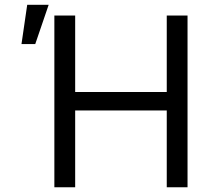

<svg xmlns="http://www.w3.org/2000/svg" viewBox="-20 -793 902 813"><path d="M210.2 0V-727.3H298.3V-403.4H686.1V-727.3H774.1V0H686.1V-325.3H298.3V0ZM71 -606.5 95.2 -772.7H186.1L129.3 -606.5Z"/></svg>

Font: InterMG
Style: Regular
Weight: 400
Designer: Rasmus Andersson
Foundry: rsms
Version: Version 3.019;December 26, 2023;FontCreator 15.0.0.2955 64-b